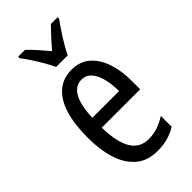

<svg xmlns="http://www.w3.org/2000/svg" viewBox="-241 -828 901 901"><g transform="rotate(-45 209.0 -378.0)"><path d="M215 -546Q270 -546 306 -514.5Q342 -483 360 -429.5Q378 -376 378 -309V-253H123Q125 -156 154 -107.5Q183 -59 242 -59Q271 -59 299.5 -68Q328 -77 358 -96V-24Q330 -7 299 1.5Q268 10 233 10Q165 10 123 -26.5Q81 -63 62 -125Q43 -187 43 -265Q43 -356 62.5 -418.5Q82 -481 120.5 -513.5Q159 -546 215 -546ZM215 -480Q174 -480 151 -440Q128 -400 124 -317H302Q302 -361 293 -398Q284 -435 264.5 -457.5Q245 -480 215 -480ZM173 -606Q163 -628 148 -654Q133 -680 116 -706.5Q99 -733 81 -756V-766H126Q145 -749 167.5 -723.5Q190 -698 212 -672Q238 -702 255.5 -721Q273 -740 298 -766H343V-756Q328 -736 310.5 -709.5Q293 -683 277 -656Q261 -629 250 -606Z"/></g></svg>

Font: Noto Sans Devanagari ExtraCondensed
Style: Regular
Weight: 400
Width: 2
Designer: Jelle Bosma - Monotype Design Team
Foundry: Monotype Imaging Inc.
Version: Version 2.006